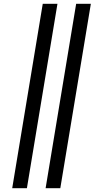

<svg xmlns="http://www.w3.org/2000/svg" viewBox="-20 -843 540 1006"><path d="M219 143 379 -823H456L296 143ZM44 143 204 -823H281L121 143Z"/></svg>

Font: Iosevka SS04
Style: Italic
Weight: 400
Italic angle: -9°
Monospace: yes
Designer: Belleve Invis
Foundry: Belleve Invis
Version: Version 19.0.0; ttfautohint (v1.8.4)